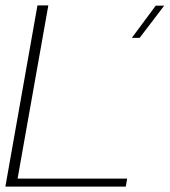

<svg xmlns="http://www.w3.org/2000/svg" viewBox="-21 -695 632 715"><path d="M-1 0 118.5 -675H159L44.5 -30H452.5L447.5 0ZM470 -554 559 -674H590.5L499 -554Z"/></svg>

Font: Anybody ExtraExpanded ExtraLight
Style: Italic
Weight: 200
Width: 8
Italic angle: -10°
Designer: Tyler Finck
Foundry: Etcetera Type Company
Version: Version 1.010; ttfautohint (v1.8.3) -l 8 -r 50 -G 200 -x 14 